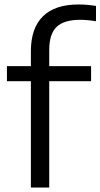

<svg xmlns="http://www.w3.org/2000/svg" viewBox="-20 -838 449 858"><path d="M200 -614V-542.5H387V-475H200V0H118V-475H11V-542.5H118V-609Q118 -712 171.8 -765Q225.5 -818 330.5 -818Q368.5 -818 409 -811.5V-743Q370 -749.5 338.5 -749.5Q266.5 -749.5 233.2 -718Q200 -686.5 200 -614Z"/></svg>

Font: Encode Sans Semi Expanded
Style: Regular
Weight: 400
Width: 6
Designer: Multiple Designers
Foundry: Impallari Type
Version: Version 2.000